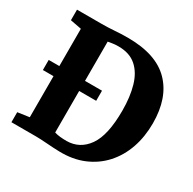

<svg xmlns="http://www.w3.org/2000/svg" viewBox="-165 -919 1099 1095"><g transform="rotate(30 384.0 -371.0)"><path d="M116 -77V-347.5H46V-414H116V-659.5L42.5 -673.5V-743H199Q247.5 -743 287.5 -746.2Q327.5 -749.5 374.5 -749.5Q560.5 -749.5 651 -657.2Q741.5 -565 741.5 -397.5Q741.5 -309 715.5 -234.2Q689.5 -159.5 639.8 -104.5Q590 -49.5 519.5 -19.8Q449 10 359.5 8Q320 7 275 3.5Q230 0 200.5 0H39.5V-66ZM285 -74Q302.5 -68.5 322.8 -66.5Q343 -64.5 365.5 -64.5Q452 -65.5 503.2 -138.5Q554.5 -211.5 554.5 -373Q554.5 -464 534.5 -533.2Q514.5 -602.5 470.2 -641.2Q426 -680 353 -680Q327.5 -680 310.8 -676.8Q294 -673.5 285 -672.5V-414H397V-347.5H285Z"/></g></svg>

Font: Merriweather Black
Style: Regular
Weight: 900
Designer: Eben Sorkin
Foundry: Eben Sorkin
Version: Version 2.200;gftools[0.9.31]